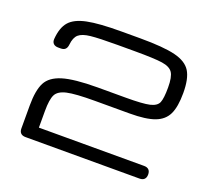

<svg xmlns="http://www.w3.org/2000/svg" viewBox="-102 -886 919 835"><g transform="rotate(20 357.0 -469.0)"><path d="M311.6 -491.8H442.7Q521.1 -491.8 552.4 -499.1Q583.7 -506.5 592 -526.2Q600.2 -546 600.2 -596.2Q600.2 -644.9 587.2 -664.5Q574.2 -684.1 537.8 -689.6Q501.3 -695.1 409.8 -695.1H330Q244.3 -695.1 206.7 -691Q169.2 -687 152.7 -672.7Q136.2 -658.4 132.9 -624.8Q131.5 -610.5 124.3 -603.3Q117.2 -596.2 103.3 -596.2H91.2Q76.9 -596.2 69.2 -603.9Q61.5 -611.6 62.6 -625.9Q66.7 -679 90.5 -706.2Q114.3 -733.5 168.6 -744.7Q223 -755.9 326.3 -755.9H413.5Q521.9 -755.9 575.7 -742.5Q629.5 -729.1 650 -695.8Q670.5 -662.5 670.5 -596.2Q670.5 -532.5 654.1 -497.9Q637.6 -463.3 597.3 -448.1Q557 -432.9 481.9 -432.9H320.8Q231.1 -432.9 192.8 -424.3Q154.5 -415.6 143.2 -393.1Q131.8 -370.6 131.8 -317.5V-240.2H618.9Q633.2 -240.2 640.7 -232.7Q648.2 -225.2 648.2 -210.9Q648.2 -196.7 640.7 -189.1Q633.2 -181.6 618.9 -181.6H90.8Q76.5 -181.6 69 -189.1Q61.5 -196.7 61.5 -210.9V-317.5Q61.5 -387.1 80 -423.2Q98.5 -459.2 151.2 -475.3Q204 -491.5 311.6 -491.8Z"/></g></svg>

Font: Gyrochrome
Style: Regular
Weight: 400
Designer: David Moles
Foundry: David Moles
Version: Version 1.005;Glyphs 3.2.3 (3260)